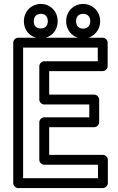

<svg xmlns="http://www.w3.org/2000/svg" viewBox="-20 -927 599 972"><path d="M432 -333H204C189 -333 179 -319 179 -308V-118C179 -103 193 -93 204 -93H476V-25H97V-686H475V-617H204C189 -617 179 -603 179 -592V-423C179 -408 193 -398 204 -398H432ZM457 -283C468 -283 482 -293 482 -308V-423C482 -434 472 -448 457 -448H229V-567H500C511 -567 525 -577 525 -592V-711C525 -722 515 -736 500 -736H72C61 -736 47 -726 47 -711V0C47 11 57 25 72 25H501C512 25 526 15 526 0V-118C526 -129 516 -143 501 -143H229V-283ZM187 -783C164 -783 151 -795 151 -820C151 -844 166 -857 187 -857C208 -857 222 -844 222 -820C222 -795 208 -783 187 -783ZM187 -733C235 -733 272 -769 272 -820C272 -870 234 -907 187 -907C140 -907 101 -871 101 -820C101 -768 139 -733 187 -733ZM401 -782C380 -782 365 -795 365 -820C365 -844 380 -857 401 -857C422 -857 437 -844 437 -820C437 -795 421 -782 401 -782ZM401 -732C449 -732 487 -770 487 -820C487 -870 448 -907 401 -907C354 -907 315 -871 315 -820C315 -769 353 -732 401 -732Z"/></svg>

Font: Asimov
Style: NarOu
Weight: 500
Designer: Google
Version: Version 2.000980; 2014